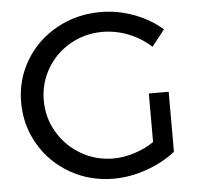

<svg xmlns="http://www.w3.org/2000/svg" viewBox="-51 -759 854 819"><g transform="rotate(-5 375.5 -349.5)"><path d="M584 -342H669V-85Q616 -43 545 -18Q474 7 404 7Q303 7 219 -40.5Q135 -88 86.5 -170.5Q38 -253 38 -351Q38 -449 87 -530.5Q136 -612 221 -659Q306 -706 409 -706Q482 -706 551.5 -680Q621 -654 672 -609L617 -539Q575 -578 520.5 -599.5Q466 -621 409 -621Q334 -621 271 -585Q208 -549 171.5 -487Q135 -425 135 -351Q135 -277 172 -214.5Q209 -152 272 -115.5Q335 -79 410 -79Q454 -79 499.5 -93.5Q545 -108 584 -134Z"/></g></svg>

Font: Montserrat arm2
Style: Regular
Weight: 400
Designer: Julieta Ulanovsky
Foundry: Julieta Ulanovsky
Version: Version 6.000